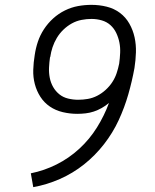

<svg xmlns="http://www.w3.org/2000/svg" viewBox="-20 -763 640 791"><path d="M117 8 107 -49Q162 -60 213 -85.5Q264 -111 306.5 -150Q349 -189 379.5 -238Q410 -287 429 -339Q415 -327 399 -318Q383 -309 366.5 -303.5Q350 -298 332.5 -296Q315 -294 298 -294Q268 -294 238.5 -301Q209 -308 185.5 -324Q162 -340 146.5 -364Q131 -388 123.5 -416.5Q116 -445 117 -475.5Q118 -506 123 -536Q127 -564 136 -591Q145 -618 161 -642.5Q177 -667 199 -687Q221 -707 247.5 -720Q274 -733 301.5 -738Q329 -743 357 -743Q389 -743 419.5 -735.5Q450 -728 474 -710Q498 -692 513 -665.5Q528 -639 534.5 -609Q541 -579 540 -547Q539 -515 534 -483Q524 -428 508.5 -374Q493 -320 469 -268Q445 -216 408.5 -169Q372 -122 326 -85.5Q280 -49 226.5 -25.5Q173 -2 117 8ZM302 -352Q322 -352 342 -355.5Q362 -359 380.5 -368.5Q399 -378 415 -392.5Q431 -407 442.5 -424.5Q454 -442 460.5 -461.5Q467 -481 471 -501Q474 -523 475 -545Q476 -567 472 -587.5Q468 -608 459 -627Q450 -646 435 -659.5Q420 -673 399.5 -679Q379 -685 357 -685Q337 -685 316 -681Q295 -677 276 -666.5Q257 -656 241 -640.5Q225 -625 214 -606.5Q203 -588 196.5 -568.5Q190 -549 187 -528Q187 -528 186.5 -527.5Q186 -527 186 -527Q183 -506 182 -484.5Q181 -463 185 -442.5Q189 -422 199 -404.5Q209 -387 224.5 -374.5Q240 -362 260.5 -357Q281 -352 302 -352Q302 -352 302 -352Q302 -352 302 -352Z"/></svg>

Font: Iosevka Curly Slab LtExObl
Style: Regular
Weight: 300
Width: 7
Italic angle: -9°
Monospace: yes
Designer: Belleve Invis
Foundry: Belleve Invis
Version: Version 11.1.0; ttfautohint (v1.8.3)